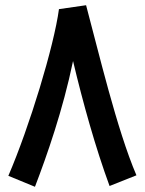

<svg xmlns="http://www.w3.org/2000/svg" viewBox="-20 -697 555 736"><path d="M114 19C160 -101 221 -275 260 -463C298 -303 346 -131 400 16L503 -25C428 -200 357 -502 310 -677L206 -662C187 -520 93 -211 12 -23Z"/></svg>

Font: Noto Sans Arabic UI XCn SmBd
Style: Regular
Weight: 600
Width: 2
Designer: Monotype Design Team, Nadine Chahine and Nizar Qandah
Foundry: Monotype Imaging Inc.
Version: Version 2.010